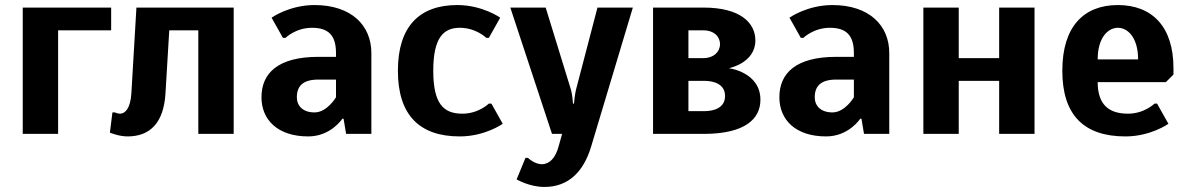

<svg xmlns="http://www.w3.org/2000/svg" viewBox="-20 -530 4705 760"><path d="M420 -500H70V0H210V-410H420Z M455 -80C445 -80 435 -85 435 -85H425L415 -5C415 -5 450 10 485 10C575 10 628 -45 635 -160L650 -410H765V0H905V-500H520L500 -160C496 -100 475 -80 455 -80Z M1310 -305H1240C1080 -305 1015 -240 1015 -145C1015 -55 1080 10 1200 10C1290 10 1335 -60 1335 -60H1340L1350 0H1450V-320C1450 -430 1370 -510 1225 -510C1125 -510 1055 -460 1055 -460L1100 -380H1110C1110 -380 1150 -420 1215 -420C1280 -420 1310 -390 1310 -320ZM1310 -145C1310 -145 1275 -85 1225 -85C1180 -85 1155 -110 1155 -145C1155 -190 1180 -215 1240 -215H1310Z M1800 -420C1865 -420 1905 -380 1905 -380H1915L1960 -460C1960 -460 1890 -510 1790 -510C1640 -510 1555 -425 1555 -250C1555 -75 1640 10 1800 10C1900 10 1970 -40 1970 -40L1925 -120H1915C1915 -120 1875 -80 1810 -80C1735 -80 1695 -120 1695 -250C1695 -380 1735 -420 1800 -420Z M2260 -175C2255 -155 2252 -120 2252 -120H2248C2248 -120 2246 -155 2240 -175L2140 -500H2000L2165 0H2205L2191 50C2179 95 2155 120 2125 120C2095 120 2070 95 2070 95H2060L2025 180C2025 180 2075 210 2135 210C2230 210 2290 150 2320 50L2485 -500H2345Z M2865 -260C2865 -260 2970 -280 2970 -370C2970 -440 2910 -500 2765 -500H2565V0H2765C2930 0 2990 -60 2990 -135C2990 -245 2865 -260 2865 -260ZM2765 -410C2805 -410 2830 -386 2830 -355C2830 -325 2805 -300 2765 -300H2705V-410ZM2765 -210C2825 -210 2850 -185 2850 -150C2850 -115 2825 -90 2765 -90H2705V-210Z M3360 -305H3290C3130 -305 3065 -240 3065 -145C3065 -55 3130 10 3250 10C3340 10 3385 -60 3385 -60H3390L3400 0H3500V-320C3500 -430 3420 -510 3275 -510C3175 -510 3105 -460 3105 -460L3150 -380H3160C3160 -380 3200 -420 3265 -420C3330 -420 3360 -390 3360 -320ZM3360 -145C3360 -145 3325 -85 3275 -85C3230 -85 3205 -110 3205 -145C3205 -190 3230 -215 3290 -215H3360Z M4075 -500H3935V-300H3775V-500H3635V0H3775V-210H3935V0H4075Z M4405 -420C4445 -420 4485 -380 4485 -295H4325C4325 -380 4365 -420 4405 -420ZM4435 10C4535 10 4605 -40 4605 -40L4560 -120H4550C4550 -120 4510 -80 4445 -80C4365 -80 4325 -120 4325 -205H4595L4625 -235V-260C4625 -425 4540 -510 4405 -510C4270 -510 4185 -425 4185 -250C4185 -75 4270 10 4435 10Z"/></svg>

Font: Scada
Style: Bold
Weight: 700
Designer: Jovanny Lemonad
Foundry: Jovanny Lemonad
Version: Version 3.005